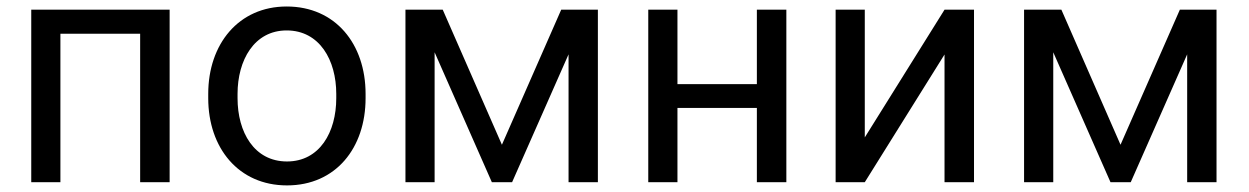

<svg xmlns="http://www.w3.org/2000/svg" viewBox="-20 -558 3824 588"><path d="M499.5 -528.3H75.7V0H165V-454.6H409.2V0H499.5Z M617.7 -257.3C617.7 -105 710.4 9.8 858.9 9.8C1008.3 9.8 1099.6 -105 1099.6 -257.3V-270.5C1099.6 -423.3 1007.3 -538.1 857.9 -538.1C710.9 -538.1 617.7 -423.3 617.7 -270.5ZM707.5 -270.5C707.5 -373.5 758.3 -464.8 857.9 -464.8C959 -464.8 1009.8 -373.5 1009.8 -270.5V-257.3C1009.8 -153.3 959 -63.5 858.9 -63.5C758.3 -63.5 707.5 -153.3 707.5 -257.3Z M1517.1 -114.7 1335.9 -528.3H1221.7V0H1311V-397.9L1486.3 0H1548.3L1721.2 -391.6V0H1811V-528.3H1698.7Z M2054.7 -528.3H1965.3V0H2054.7V-227.5H2297.9V0H2388.2V-528.3H2297.9V-300.3H2054.7Z M2628.4 -137.2V-528.3H2539.1V0H2628.4L2872.6 -391.1V0H2962.9V-528.3H2872.6Z M3411.6 -114.7 3230.5 -528.3H3116.2V0H3205.6V-397.9L3380.9 0H3442.9L3615.7 -391.6V0H3705.6V-528.3H3593.3Z"/></svg>

Font: Bert Sans
Style: Regular
Weight: 400
Designer: Christian Robertson (Google), Cristiano Sobral
Foundry: Google, Cristiano Sobral
Version: Version 3.101